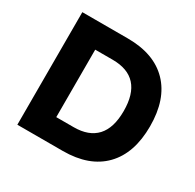

<svg xmlns="http://www.w3.org/2000/svg" viewBox="-153 -872 1057 1040"><g transform="rotate(30 375.5 -352.0)"><path d="M361 -704Q526 -704 615 -612.5Q704 -521 704 -352Q704 -183 615 -91.5Q526 0 361 0H77V-704ZM348 -141Q442 -141 490.5 -193.5Q539 -246 539 -352Q539 -563 348 -563H239V-141Z"/></g></svg>

Font: Prodigy Sans
Style: Bold
Weight: 700
Designer: Wei Huang
Foundry: Wei Huang
Version: Version 1.003; ttfautohint (v1.8.3)